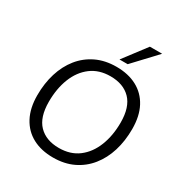

<svg xmlns="http://www.w3.org/2000/svg" viewBox="-212 -1093 1192 1257"><g transform="rotate(30 383.5 -464.0)"><path d="M368.3 8.9Q279.6 8.9 214.1 -26Q148.6 -60.9 112.5 -128.8Q76.4 -196.8 76.4 -293.7Q76.4 -383.2 100 -459.7Q123.7 -536.2 169.5 -593.3Q215.4 -650.3 281.8 -682.1Q348.2 -713.9 433.7 -713.9Q522.9 -713.9 588.4 -679Q653.9 -644.1 689.8 -576.7Q725.6 -509.2 725.6 -411.8Q725.6 -321.8 702 -245.3Q678.3 -168.8 632.4 -111.7Q586.6 -54.7 520.4 -22.9Q454.3 8.9 368.3 8.9ZM370.3 -64.5Q457.5 -64.5 517.2 -109.8Q576.8 -155.1 607.8 -233.7Q638.8 -312.2 638.8 -410.8Q638.8 -527.2 583.6 -583.9Q528.5 -640.5 430.7 -640.5Q344.5 -640.5 284.8 -595.4Q225.1 -550.3 194.2 -472.3Q163.2 -394.2 163.2 -294.6Q163.2 -177.8 218.3 -121.1Q273.5 -64.5 370.3 -64.5ZM425.4 -765 555.9 -936.9H648.6L487.3 -765Z"/></g></svg>

Font: Nunito Sans 12pt ExtraLight
Style: Italic
Weight: 200
Italic angle: -9°
Designer: Vernon Adams
Foundry: Vernon Adams
Version: Version 3.101;gftools[0.9.27]